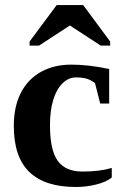

<svg xmlns="http://www.w3.org/2000/svg" viewBox="-20 -725 484 754"><path d="M418.9 -27.8Q397 -10.3 358.2 -0.5Q319.3 9.3 278.3 9.3Q155.8 9.3 95 -49.8Q34.2 -108.9 34.2 -230.5Q34.2 -306.2 61.8 -360.1Q89.4 -414.1 140.6 -442.6Q191.9 -471.2 259.8 -471.2Q328.1 -471.2 408.7 -454.1V-318.4H373.5L353 -398.9Q336.4 -411.1 320.3 -416Q304.2 -420.9 277.8 -420.9Q249 -420.9 225.6 -397.9Q202.1 -375 189.2 -333.3Q176.3 -291.5 176.3 -233.4Q176.3 -135.3 206.8 -93.3Q237.3 -51.3 303.7 -51.3Q371.1 -51.3 418.9 -65.4ZM96.2 -545.9V-562L202.6 -705.1H306.6L412.6 -562V-545.9H375.5L254.4 -625L133.3 -545.9Z"/></svg>

Font: Liberation Serif
Style: Bold
Weight: 700
Designer: Steve Matteson
Foundry: Ascender Corporation
Version: Version 2.1.5